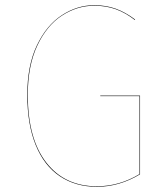

<svg xmlns="http://www.w3.org/2000/svg" viewBox="-20 -710 639 739"><path d="M500 -635 499 -633Q463 -661 425.5 -674.5Q388 -688 343 -688Q277 -688 218.5 -650Q160 -612 123.5 -534.5Q87 -457 87 -345Q87 -176 158 -84.5Q229 7 353 7Q439 7 517 -40V-340H366V-342H519V-39Q439 9 353 9Q271 9 210.5 -31.5Q150 -72 117.5 -151.5Q85 -231 85 -345Q85 -458 122 -535.5Q159 -613 218 -651.5Q277 -690 343 -690Q388 -690 425.5 -676.5Q463 -663 500 -635Z"/></svg>

Font: FiraGO Two
Style: Regular
Weight: 100
Designer: bBox Type
Foundry: bBox Type GmbH
Version: Version 1.001